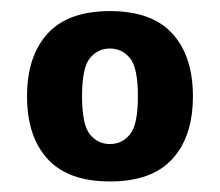

<svg xmlns="http://www.w3.org/2000/svg" viewBox="-20 -678 407 355"><path d="M183.3 -342.5Q105.8 -342.5 67.9 -384.2Q30 -425.8 30 -500Q30 -574.2 67.9 -615.8Q105.8 -657.5 183.3 -657.5Q260.8 -657.5 298.8 -615.8Q336.7 -574.2 336.7 -500Q336.7 -425.8 298.8 -384.2Q260.8 -342.5 183.3 -342.5ZM183.3 -411.7Q205.8 -411.7 220.4 -429.6Q235 -447.5 235 -500Q235 -552.5 220.4 -570.4Q205.8 -588.3 183.3 -588.3Q160.8 -588.3 146.2 -570.4Q131.7 -552.5 131.7 -500Q131.7 -447.5 146.2 -429.6Q160.8 -411.7 183.3 -411.7Z"/></svg>

Font: Familjen Grotesk Variable
Style: Regular
Weight: 400
Designer: Anders Wikstroem, Jonas Baeckman, Matilda Gysing, Kristian Moeller
Foundry: Familjen STHLM AB
Version: Version 2.000